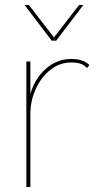

<svg xmlns="http://www.w3.org/2000/svg" viewBox="-20 -745 383 765"><path d="M336 -486 327 -474Q316 -485 302.5 -490.5Q289 -496 263 -496Q218 -496 181 -467Q144 -438 122.5 -390.5Q101 -343 101 -291V0H85V-500H101V-370Q118 -431 162 -470.5Q206 -510 265 -510Q312 -510 336 -486ZM204 -583H186L78 -725H95L195 -596L295 -725H312Z"/></svg>

Font: Work Sans Hairline
Style: Regular
Weight: 400
Designer: Wei Huang
Foundry: Wei Huang
Version: Version 1.032